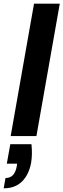

<svg xmlns="http://www.w3.org/2000/svg" viewBox="-35 -740 345 1044"><path d="M23 0 150 -720H290L163 0ZM-15 284 -5 228Q20 228 35 212.5Q50 197 56 165L58 150H2L21 44H136Q139 71 138.5 97Q138 123 134 146Q122 210 84.5 247Q47 284 -15 284Z"/></svg>

Font: DM Sans 11pt ExtraBold
Style: Italic
Weight: 800
Italic angle: -10°
Version: Version 4.004;gftools[0.9.30]